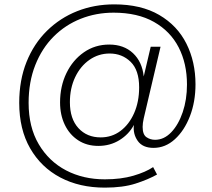

<svg xmlns="http://www.w3.org/2000/svg" viewBox="-20 -675 971 879"><path d="M460 184Q344 184 256 137.5Q168 91 118 4Q68 -83 68 -204Q68 -308 101.5 -391.5Q135 -475 195 -534Q255 -593 333.5 -624Q412 -655 503 -655Q626 -655 709 -606.5Q792 -558 833.5 -475Q875 -392 875 -289Q875 -209 849.5 -143Q824 -77 780.5 -37.5Q737 2 683 2Q633 2 610.5 -30Q588 -62 593 -103Q570 -60 527 -33.5Q484 -7 430 -7Q377 -7 337.5 -33Q298 -59 276.5 -104Q255 -149 255 -206Q255 -280 284 -340Q313 -400 364 -435.5Q415 -471 480 -471Q547 -471 589 -431.5Q631 -392 638 -325L670 -461H715L638 -133Q633 -111 633 -94Q633 -59 650.5 -47Q668 -35 690 -35Q731 -35 764 -69.5Q797 -104 816.5 -161.5Q836 -219 836 -288Q836 -384 798 -458Q760 -532 685 -574.5Q610 -617 500 -617Q420 -617 349.5 -589Q279 -561 225.5 -507.5Q172 -454 141.5 -377Q111 -300 111 -204Q111 -93 157.5 -14.5Q204 64 282.5 105Q361 146 460 146Q534 146 590.5 129.5Q647 113 681 90L699 124Q658 147 600.5 165.5Q543 184 460 184ZM441 -46Q492 -46 531.5 -75.5Q571 -105 594 -157Q617 -209 617 -275Q617 -354 578 -392Q539 -430 482 -430Q431 -430 389.5 -401Q348 -372 324 -321.5Q300 -271 300 -207Q300 -131 339 -88.5Q378 -46 441 -46Z"/></svg>

Font: Work Sans Light
Style: Italic
Weight: 300
Italic angle: -13°
Designer: Wei Huang
Foundry: Wei Huang
Version: Version 2.010; ttfautohint (v1.8.3)